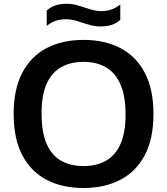

<svg xmlns="http://www.w3.org/2000/svg" viewBox="-20 -954 856 984"><path d="M408 9.5Q299.5 9.5 219.2 -32.2Q139 -74 94.5 -158.2Q50 -242.5 50 -370Q50 -497.5 94.5 -581.8Q139 -666 219.5 -707.8Q300 -749.5 408 -749.5Q517 -749.5 597.2 -707.5Q677.5 -665.5 722 -581.2Q766.5 -497 766.5 -370Q766.5 -243 722 -158.8Q677.5 -74.5 596.8 -32.5Q516 9.5 408 9.5ZM408 -103Q474.5 -103 523 -130.2Q571.5 -157.5 597.5 -215.8Q623.5 -274 623.5 -367Q623.5 -463 597 -522.5Q570.5 -582 522.2 -609.5Q474 -637 408 -637Q342.5 -637 294 -610Q245.5 -583 219.2 -525Q193 -467 193 -373Q193 -276 219 -216.8Q245 -157.5 293.2 -130.2Q341.5 -103 408 -103ZM494.5 -818.5Q468 -818.5 444.8 -824.8Q421.5 -831 400 -838Q380 -845 360 -850.2Q340 -855.5 318.5 -855.5Q288 -855.5 265 -847.2Q242 -839 219.5 -821.5V-900Q239 -917.5 263.2 -926Q287.5 -934.5 321.5 -934.5Q348.5 -934.5 371.5 -928.2Q394.5 -922 416 -914.5Q436.5 -908 456.2 -902.5Q476 -897 497.5 -897Q528.5 -897 551.2 -905.2Q574 -913.5 596.5 -931V-852.5Q577.5 -835 553 -826.8Q528.5 -818.5 494.5 -818.5Z"/></svg>

Font: Encode Sans SC SemiExpanded SemiBold
Style: Regular
Weight: 600
Width: 6
Designer: Multiple Designers
Foundry: Impallari Type
Version: Version 3.002